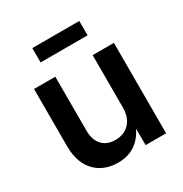

<svg xmlns="http://www.w3.org/2000/svg" viewBox="-169 -850 938 985"><g transform="rotate(-30 299.5 -357.5)"><path d="M249 7.8Q193.8 7.8 151.9 -15.9Q109.9 -39.6 86.4 -85.4Q63 -131.3 63 -197.3V-535.6H189V-216.8Q189 -161.1 217 -130.6Q245.1 -100.1 294.9 -100.1Q328.1 -100.1 354 -114.3Q379.9 -128.4 395 -156.5Q410.2 -184.6 410.2 -225.6V-535.6H536.1V0H415L414.1 -133.8H428.7Q405.3 -63 360.1 -27.6Q314.9 7.8 249 7.8ZM438.5 -721.7V-636.7H160.2V-721.7Z"/></g></svg>

Font: Inter 20pt SemiBold
Style: Regular
Weight: 600
Version: Version 4.001;git-66647c0bb